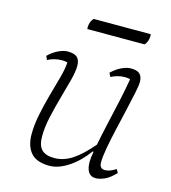

<svg xmlns="http://www.w3.org/2000/svg" viewBox="-97 -699 705 790"><g transform="rotate(15 255.0 -303.5)"><path d="M185 12Q130 12 105.5 -16.5Q81 -45 81 -95Q81 -135 90 -179Q99 -223 111 -266.5Q123 -310 134 -349Q145 -388 147 -418Q137 -421 124 -421Q92 -421 63 -406L56 -422Q77 -442 98.5 -452Q120 -462 138 -462Q166 -462 178 -450.5Q190 -439 190 -415Q190 -390 180 -352Q170 -314 157.5 -270Q145 -226 135 -181Q125 -136 125 -98Q125 -59 142 -41.5Q159 -24 196 -24Q235 -24 272 -48Q309 -72 352 -123Q360 -165 372 -217.5Q384 -270 395.5 -322.5Q407 -375 414 -418Q405 -421 392 -421Q362 -421 333 -406L325 -422Q346 -442 367.5 -452Q389 -462 407 -462Q434 -462 445 -450.5Q456 -439 456 -417Q456 -403 449 -369.5Q442 -336 432 -292.5Q422 -249 411.5 -203.5Q401 -158 394 -119Q387 -80 387 -57Q387 -30 410 -30Q422 -30 433 -34.5Q444 -39 457 -47L465 -32Q440 -6 419 3Q398 12 382 12Q341 12 341 -48Q341 -62 346 -91H342Q308 -44 265.5 -16Q223 12 185 12ZM434 -572H191Q190 -574 190 -579Q190 -590 194 -601.5Q198 -613 206 -619H448Q448 -618 448.5 -616.5Q449 -615 449 -612Q449 -600 445 -589Q441 -578 434 -572Z"/></g></svg>

Font: Petrona ExtraLight
Style: Italic
Weight: 200
Italic angle: -9°
Designer: Ringo R. Seeber
Foundry: Ringo R. Seeber
Version: Version 2.001; ttfautohint (v1.8.3)